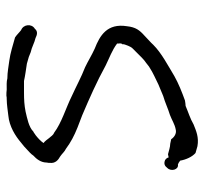

<svg xmlns="http://www.w3.org/2000/svg" viewBox="-39 -623 638 600"><g transform="rotate(-90 280.0 -323.0)"><path d="M55 -119C43 -107 50 -83 66 -86C69 -85 73 -83 78 -79C81 -61 90 -41 102 -31C108 -29 115 -27 123 -25C151 -20 171 -29 191 -37C210 -48 228 -53 249 -62C254 -62 259 -63 266 -64C291 -73 319 -84 342 -97C375 -117 414 -137 440 -163C447 -171 458 -180 468 -190C486 -206 495 -218 498 -245C508 -307 469 -330 428 -346C408 -355 389 -367 370 -376C339 -388 310 -404 279 -418C243 -436 197 -449 165 -473C157 -476 154 -483 149 -488C145 -493 139 -502 133 -506C139 -515 149 -524 158 -531C160 -532 163 -534 165 -536C166 -536 167 -537 169 -538C183 -552 210 -557 231 -562C251 -566 268 -567 292 -567H327C345 -563 362 -561 381 -558L402 -552L417 -546C432 -543 447 -534 461 -531C471 -526 482 -523 490 -533C507 -543 504 -569 486 -576C479 -581 471 -590 463 -595C441 -601 414 -610 390 -613C373 -615 355 -619 335 -619C325 -622 311 -621 300 -621C294 -622 287 -622 281 -622C277 -621 274 -621 270 -621C261 -621 252 -620 243 -619L219 -616C185 -613 155 -594 134 -576C126 -570 119 -564 112 -557C106 -551 99 -546 94 -538C83 -528 72 -514 72 -496C71 -492 71 -489 71 -486C69 -469 80 -460 91 -454C100 -448 106 -440 115 -436C135 -421 156 -410 181 -400L220 -385C274 -362 324 -340 375 -312C399 -300 423 -292 444 -276V-271C445 -265 444 -261 441 -258L442 -256C440 -249 435 -234 429 -228L400 -199C395 -194 389 -189 383 -185C377 -181 374 -177 368 -174C353 -164 334 -156 316 -147L280 -132C259 -126 241 -117 221 -111C205 -105 192 -96 176 -93C162 -89 150 -99 145 -107C140 -108 136 -109 131 -110C120 -110 107 -115 98 -117L88 -115C87 -120 84 -123 80 -126C68 -131 61 -127 55 -119Z"/></g></svg>

Font: Scribbler
Style: Regular
Weight: 400
Designer: Mew Too
Foundry: Cannot Into Space Fonts
Version: Version 1.001